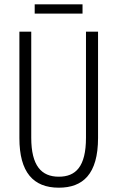

<svg xmlns="http://www.w3.org/2000/svg" viewBox="-20 -861 544 891"><path d="M363 -841H141V-798H363ZM435 -221V-714H379V-222C379 -87 331 -41 253 -41C172 -41 125 -92 125 -222V-714H70V-220C70 -62 134 10 253 10C364 10 435 -52 435 -221Z"/></svg>

Font: Noto Sans Arabic ExtCond Light
Style: Regular
Weight: 300
Width: 2
Designer: Monotype Design Team, Nadine Chahine, Nizar Qandah and Khaled Hosny
Foundry: Monotype Imaging Inc.
Version: Version 2.012